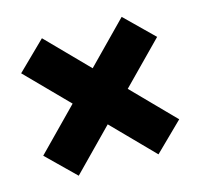

<svg xmlns="http://www.w3.org/2000/svg" viewBox="-78 -663 685 654"><g transform="rotate(-15 264.0 -335.5)"><path d="M360.4 -335.4 502.9 -189.9 403.8 -92.8 263.2 -236.3 122.6 -92.8 23.4 -189.9 166 -335.4 23.4 -480.5 122.6 -577.6 263.2 -434.1 403.8 -577.6 502.9 -480.5Z"/></g></svg>

Font: Heebo Black
Style: Regular
Weight: 900
Designer: Oded Ezer
Foundry: Meir Sadan
Version: Version 2.001; ttfautohint (v1.5.14-ce02) -l 8 -r 50 -G 200 